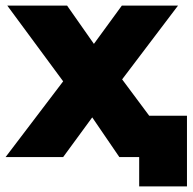

<svg xmlns="http://www.w3.org/2000/svg" viewBox="-20 -562 689 687"><path d="M407 0 310 -142 206 0H0L206 -271L6 -542H220L316 -405L416 -542H617L417 -278L624 0ZM649 -148V105H478V0H411V-148Z"/></svg>

Font: Montserrat Alternates ExtraBold
Style: Regular
Weight: 800
Designer: Julieta Ulanovsky
Foundry: Julieta Ulanovsky
Version: Version 7.200